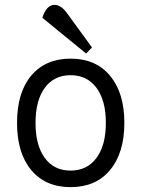

<svg xmlns="http://www.w3.org/2000/svg" viewBox="-20 -755 581 789"><path d="M270 14Q167 14 108.5 -56Q50 -126 50 -250Q50 -375 108.5 -444.5Q167 -514 270 -514Q374 -514 432.5 -443.5Q491 -373 491 -250Q491 -127 432.5 -56.5Q374 14 270 14ZM270 -54Q338 -54 376.5 -106Q415 -158 415 -250Q415 -342 376.5 -394Q338 -446 270 -446Q202 -446 164 -394Q126 -342 126 -250Q126 -158 164 -106Q202 -54 270 -54ZM334 -535 154 -682Q171 -735 204 -735Q231 -735 256 -700L358 -560Z"/></svg>

Font: Imprima
Style: Regular
Weight: 400
Designer: Eduardo Tunni
Foundry: Eduardo Tunni
Version: Version 1.002; ttfautohint (v1.8.4.7-5d5b);gftools[0.9.23]